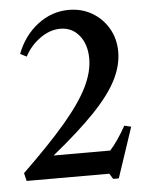

<svg xmlns="http://www.w3.org/2000/svg" viewBox="-55 -817 691 889"><g transform="rotate(-5 290.0 -373.0)"><path d="M435 25.5 419 0H35L26 -37Q153 -159.5 229 -249Q305 -338.5 339 -408Q373 -477.5 373 -538.5Q373 -605.5 339.2 -647Q305.5 -688.5 251 -688.5Q203.5 -688.5 157.8 -656.2Q112 -624 85.5 -573.5L56 -588.5Q88 -672 153.2 -722Q218.5 -772 298 -772Q358 -772 405.8 -744Q453.5 -716 481.5 -667.8Q509.5 -619.5 509.5 -559Q509.5 -495.5 476.2 -429.5Q443 -363.5 368.2 -285.2Q293.5 -207 169.5 -106.5H432.5Q448 -122.5 469 -153Q490 -183.5 507.5 -215.5L539 -208L461 25.5Z"/></g></svg>

Font: Libre Caslon Text Medium
Style: Regular
Weight: 500
Designer: Pablo Impallari, Rodrigo Fuenzalida, Katja Schimmel
Foundry: Pablo Impallari, Rodrigo Fuenzalida
Version: Version 2.000